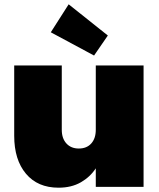

<svg xmlns="http://www.w3.org/2000/svg" viewBox="-20 -868 737 892"><path d="M647 -564V0H425V-86Q399 -46 355.5 -21Q312 4 252 4Q155 4 100.5 -61Q46 -126 46 -237V-564H267V-265Q267 -225 288.5 -201.5Q310 -178 346 -178Q383 -178 404 -201.5Q425 -225 425 -265V-564ZM417 -610 216 -718 299 -848 481 -703Z"/></svg>

Font: Fz Poppins Black
Style: Regular
Weight: 900
Designer: Ninad Kale (Devanagari), Jonny Pinhorn (Latin)
Foundry: Indian Type Foundry
Version: Vit hóa bi Vntype.Com & FontZin.Com